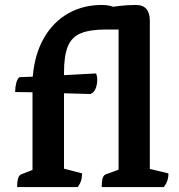

<svg xmlns="http://www.w3.org/2000/svg" viewBox="-20 -754 723 774"><path d="M49 0Q49 -44 65 -51L111 -69V-382L41 -383Q41 -402 45.5 -419.5Q50 -437 59 -443L112 -445Q120 -537 157.5 -601.5Q195 -666 255 -700Q315 -734 391 -734Q429 -734 451.5 -719Q474 -704 474 -678Q474 -655 462 -635H406Q342 -635 305 -619.5Q268 -604 253 -566Q238 -528 238 -461V-451L367 -458Q372 -447 372 -434Q372 -411 364.5 -395Q357 -379 344 -375L238 -378V-74L311 -55Q311 -22 293 0ZM390 0Q390 -24 394 -36Q398 -48 406 -51L458 -70V-659L405 -671Q390 -675 390 -720Q428 -726 460.5 -730Q493 -734 528 -734Q584 -734 584 -670V-73L659 -55Q659 -22 640 0Z"/></svg>

Font: Petrona
Style: Bold
Weight: 700
Designer: Ringo R. Seeber
Foundry: Ringo R. Seeber
Version: Version 2.001; ttfautohint (v1.8.3)